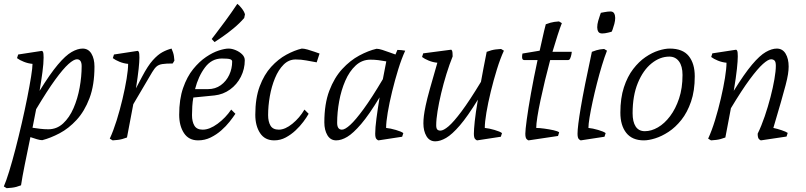

<svg xmlns="http://www.w3.org/2000/svg" viewBox="-35 -722 4214 1004"><path d="M0 262 -15 253Q-3 226 13 174Q29 122 46 56.5Q63 -9 79 -78.5Q95 -148 107.5 -211Q120 -274 127.5 -321Q135 -368 135 -388Q112 -390 89.5 -399Q67 -408 54 -418L60 -437L184 -456Q187 -456 190 -450Q193 -444 193 -421Q193 -391 187 -345.5Q181 -300 172 -247Q227 -336 267.5 -384Q308 -432 339.5 -450Q371 -468 397 -468Q427 -468 443 -441.5Q459 -415 459 -374Q459 -277 433 -208.5Q407 -140 365.5 -95Q324 -50 276.5 -25Q229 0 186 11Q175 11 158 6Q141 1 124 -5Q108 72 94.5 139Q81 206 75 247Q50 257 28 259.5Q6 262 0 262ZM218 -46Q262 -46 295 -76.5Q328 -107 349.5 -156.5Q371 -206 381.5 -264Q392 -322 392 -376Q392 -412 367 -412Q351 -412 323 -387Q295 -362 253.5 -305Q212 -248 154 -151L135 -54Q155 -51 175.5 -48.5Q196 -46 218 -46Z M554 12 539 3Q558 -38 575 -92.5Q592 -147 605.5 -204Q619 -261 627 -309.5Q635 -358 635 -388Q612 -390 590 -399Q568 -408 555 -418L561 -437L685 -456Q688 -456 691 -450Q694 -444 694 -421Q694 -400 690 -362Q686 -324 676 -260L708 -321Q738 -378 764 -407Q790 -436 814 -449Q838 -462 862 -468Q872 -446 874.5 -428Q877 -410 877 -405L868 -390Q833 -390 814 -387Q795 -384 784 -374.5Q773 -365 761 -345L662 -177L629 -3Q603 7 581.5 9.5Q560 12 554 12Z M1001 12Q952 12 927 -26Q902 -64 902 -122Q902 -203 922.5 -262Q943 -321 975 -360.5Q1007 -400 1042.5 -424Q1078 -448 1109.5 -458Q1141 -468 1160 -468Q1178 -468 1198 -459.5Q1218 -451 1231.5 -437.5Q1245 -424 1245 -407Q1245 -361 1224.5 -320.5Q1204 -280 1168 -254Q1132 -228 1087 -223L976 -212Q972 -190 970.5 -166.5Q969 -143 969 -120Q969 -86 981.5 -65Q994 -44 1025 -44Q1061 -44 1103 -75Q1145 -106 1174 -149L1196 -127Q1184 -109 1165.5 -85.5Q1147 -62 1122 -40Q1097 -18 1066.5 -3Q1036 12 1001 12ZM985 -256H1053Q1091 -256 1119.5 -276.5Q1148 -297 1163.5 -330Q1179 -363 1179 -400Q1179 -409 1168 -412.5Q1157 -416 1125 -416Q1072 -416 1037 -369.5Q1002 -323 985 -256ZM1087 -502 1072 -518Q1072 -518 1092 -544Q1112 -570 1143 -612Q1174 -654 1206 -702Q1215 -696 1228.5 -679Q1242 -662 1246 -647L1242 -628Q1218 -600 1186.5 -574Q1155 -548 1128 -529.5Q1101 -511 1087 -502Z M1399 12Q1350 12 1325 -26Q1300 -64 1300 -122Q1300 -209 1323 -270.5Q1346 -332 1383 -372.5Q1420 -413 1462.5 -436Q1505 -459 1543 -468Q1555 -468 1573 -463Q1591 -458 1609 -451.5Q1627 -445 1636 -442L1621 -396Q1592 -401 1566 -406Q1540 -411 1511 -411Q1475 -411 1448 -384Q1421 -357 1403 -313.5Q1385 -270 1376 -219Q1367 -168 1367 -120Q1367 -86 1379.5 -65Q1392 -44 1423 -44Q1456 -44 1494 -75Q1532 -106 1557 -149L1579 -127Q1569 -109 1551.5 -85.5Q1534 -62 1510.5 -40Q1487 -18 1459 -3Q1431 12 1399 12Z M1723 12Q1693 12 1677 -15Q1661 -42 1661 -82Q1661 -179 1687 -247.5Q1713 -316 1754.5 -361Q1796 -406 1843.5 -431.5Q1891 -457 1934 -467Q1946 -467 1964.5 -461Q1983 -455 2002 -448Q2021 -441 2033 -437L2043 -461Q2053 -461 2063.5 -460Q2074 -459 2084 -457Q2065 -416 2047.5 -359.5Q2030 -303 2015.5 -243.5Q2001 -184 1992.5 -133.5Q1984 -83 1984 -53Q2006 -51 2035 -42.5Q2064 -34 2074 -26L2068 -7L1944 12Q1941 12 1934 5.5Q1927 -1 1927 -23Q1927 -53 1933.5 -102.5Q1940 -152 1950 -213Q1895 -122 1853.5 -73.5Q1812 -25 1781 -6.5Q1750 12 1723 12ZM1753 -44Q1769 -44 1796.5 -69Q1824 -94 1866.5 -152Q1909 -210 1967 -308L1985 -401Q1964 -405 1943.5 -407.5Q1923 -410 1902 -410Q1858 -410 1825 -379.5Q1792 -349 1770.5 -299.5Q1749 -250 1738.5 -192Q1728 -134 1728 -80Q1728 -44 1753 -44Z M2241 17Q2211 17 2195 -10Q2179 -37 2179 -77Q2179 -95 2181.5 -116Q2184 -137 2191 -170.5Q2198 -204 2213 -257.5Q2228 -311 2252 -394Q2229 -396 2207 -405Q2185 -414 2172 -424L2178 -443L2323 -462Q2326 -463 2329 -456.5Q2332 -450 2332 -427Q2315 -385 2299.5 -335Q2284 -285 2272 -234.5Q2260 -184 2253 -140.5Q2246 -97 2246 -67Q2246 -51 2251.5 -45Q2257 -39 2268 -39Q2284 -39 2310.5 -61.5Q2337 -84 2378.5 -139.5Q2420 -195 2480 -294Q2486 -328 2493.5 -367Q2501 -406 2510 -451Q2536 -461 2557.5 -463.5Q2579 -466 2585 -466L2600 -457Q2581 -416 2563.5 -359.5Q2546 -303 2531.5 -243.5Q2517 -184 2508.5 -133.5Q2500 -83 2500 -53Q2522 -51 2551 -42.5Q2580 -34 2590 -26L2584 -7L2460 12Q2457 12 2450 5.5Q2443 -1 2443 -23Q2443 -44 2447.5 -87.5Q2452 -131 2464 -201Q2410 -113 2369.5 -66Q2329 -19 2298 -1Q2267 17 2241 17Z M2729 12Q2726 12 2719 5.5Q2712 -1 2712 -23Q2712 -41 2719.5 -97Q2727 -153 2741.5 -234Q2756 -315 2776 -408H2706Q2695 -408 2695 -424Q2695 -432 2697 -442L2787 -457Q2795 -491 2802.5 -526Q2810 -561 2819 -595Q2845 -605 2863.5 -607.5Q2882 -610 2888 -610L2903 -601Q2893 -576 2880.5 -537Q2868 -498 2854 -451H2955Q2955 -448 2953 -437.5Q2951 -427 2947 -417.5Q2943 -408 2936 -408H2842Q2828 -356 2815 -302Q2802 -248 2791.5 -198.5Q2781 -149 2775 -111Q2769 -73 2769 -53Q2785 -53 2811 -49.5Q2837 -46 2859.5 -41Q2882 -36 2889 -30L2883 -11Z M3114 -547Q3099 -547 3093.5 -556.5Q3088 -566 3088 -579Q3088 -595 3093 -612.5Q3098 -630 3102.5 -642.5Q3107 -655 3107 -655Q3107 -655 3125.5 -658.5Q3144 -662 3157 -662Q3171 -662 3176.5 -652Q3182 -642 3182 -628Q3182 -614 3177.5 -597Q3173 -580 3168.5 -568Q3164 -556 3163 -556Q3163 -556 3145.5 -551.5Q3128 -547 3114 -547ZM3002 12Q2999 12 2992 5.5Q2985 -1 2985 -23Q2985 -59 3002 -160Q3019 -261 3060 -451Q3086 -461 3102 -463.5Q3118 -466 3124 -466L3139 -457Q3126 -424 3112.5 -379.5Q3099 -335 3086.5 -286Q3074 -237 3064 -191Q3054 -145 3048 -108.5Q3042 -72 3042 -53Q3064 -51 3093 -42.5Q3122 -34 3132 -26L3126 -7Z M3332 12Q3271 12 3240 -27Q3209 -66 3209 -133Q3209 -209 3227.5 -265.5Q3246 -322 3276 -361Q3306 -400 3340.5 -423.5Q3375 -447 3408.5 -457.5Q3442 -468 3467 -468Q3535 -468 3566.5 -429Q3598 -390 3598 -323Q3598 -247 3578.5 -190.5Q3559 -134 3528 -95Q3497 -56 3461 -32.5Q3425 -9 3391 1.5Q3357 12 3332 12ZM3337 -36Q3371 -36 3405.5 -56Q3440 -76 3469 -114.5Q3498 -153 3516 -207Q3534 -261 3534 -330Q3534 -376 3515.5 -401Q3497 -426 3465 -426Q3416 -426 3372 -390.5Q3328 -355 3300.5 -288.5Q3273 -222 3273 -130Q3273 -85 3289 -60.5Q3305 -36 3337 -36Z M3683 12 3668 3Q3687 -38 3704 -93.5Q3721 -149 3734.5 -207Q3748 -265 3756 -314.5Q3764 -364 3764 -394Q3741 -396 3719 -405Q3697 -414 3684 -424L3690 -443L3814 -462Q3817 -462 3820 -456Q3823 -450 3823 -427Q3823 -405 3818.5 -362Q3814 -319 3802 -247Q3857 -336 3897.5 -384Q3938 -432 3969.5 -450Q4001 -468 4027 -468Q4057 -468 4073 -441.5Q4089 -415 4089 -374Q4089 -356 4085.5 -333.5Q4082 -311 4073 -276.5Q4064 -242 4048.5 -188Q4033 -134 4009 -53Q4029 -49 4052.5 -41Q4076 -33 4084 -27L4078 -8L3944 12Q3941 12 3934 5.5Q3927 -1 3927 -23Q3947 -64 3964 -114Q3981 -164 3994 -214Q4007 -264 4014.5 -307.5Q4022 -351 4022 -378Q4022 -399 4015 -405.5Q4008 -412 3997 -412Q3982 -412 3954.5 -387.5Q3927 -363 3885.5 -307Q3844 -251 3787 -156Q3781 -122 3773.5 -84.5Q3766 -47 3758 -3Q3732 7 3710.5 9.5Q3689 12 3683 12Z"/></svg>

Font: Mate
Style: Italic
Weight: 400
Italic angle: -10.8°
Designer: Eduardo Rodriguez Tunni
Foundry: Eduardo Rodriguez Tunni
Version: Version 1.003; ttfautohint (v1.8.4.7-5d5b);gftools[0.9.24]